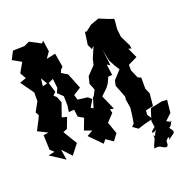

<svg xmlns="http://www.w3.org/2000/svg" viewBox="-158 -896 1185 1221"><g transform="rotate(-20 434.0 -285.5)"><path d="M242 -711C218 -724 192 -737 168 -750L133 -733L54 -731L26 -677L85 -644L48 -579L71 -539L27 -523L100 -421L90 -456V-376L55 -312L68 -289L54 -259L22 -197L88 -164L53 -159L57 -59L82 -36L39 -27L137 37L126 -34L183 27L235 -40L178 -134L206 -146L233 -217L200 -226L232 -317L216 -357L198 -374L217 -393L196 -463L155 -453L161 -504L189 -456L231 -475L238 -412L224 -381L259 -348L260 -282L254 -242L291 -245L297 -196L333 -175L304 -99L354 -81L314 -58L394 23L413 -1L460 31L493 -13L465 -93L512 -143L506 -169L531 -165L488 -263L531 -304L548 -327L567 -368L594 -370L584 -444L604 -431L602 -454L591 -542L606 -464L631 -417L650 -388L599 -332L591 -298L624 -213L622 -192L631 -135L626 -91L617 -33L600 -16L635 9L679 -5L739 -20L716 -56L719 -85L770 -95L778 -178L762 -216V-290L740 -301L716 -357V-394L778 -424L747 -492L767 -485L764 -507L729 -579L723 -633L728 -683V-701L697 -711L634 -737L578 -717L536 -685L525 -687L513 -602L529 -568L546 -585L513 -508L504 -469L451 -414L439 -366L457 -321L434 -276L433 -287L410 -210L394 -221L423 -269L400 -289L333 -298L323 -332L374 -364L332 -469L292 -493L300 -512L315 -528L299 -621L238 -608L267 -649L256 -724ZM684 161 699 160H716C729 160 780 212 774 145C789 121 809 117 792 144C838 103 861 118 806 55C814 100 861 31 836 27C860 50 854 44 816 24L859 -16L868 -102L833 -104L753 -87L744 -61L728 -8L734 34C695 58 702 77 738 52C713 80 721 104 710 78C706 120 718 80 689 148C692 171 714 143 711 123Z"/></g></svg>

Font: Asimov Aggro
Style: Condensed
Weight: 500
Designer: Google
Version: Version 2.000980; 2014